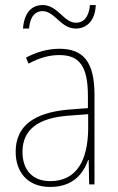

<svg xmlns="http://www.w3.org/2000/svg" viewBox="-20 -730 469 760"><path d="M71 -617H95C99 -669 123 -686 148 -686C197 -686 220 -617 280 -617C323 -617 357 -648 359 -710H336C332 -660 309 -640 281 -640C232 -640 209 -710 149 -710C107 -710 76 -682 71 -617ZM215 -537C170 -537 124 -524 83 -502L93 -478C139 -503 178 -512 215 -512C293 -512 328 -470 328 -350V-302L249 -296C118 -284 42 -234 42 -129C42 -52 86 10 179 10C269 10 310 -43 329 -97H331L333 0H354V-355C354 -485 310 -537 215 -537ZM249 -272 329 -278V-220C328 -98 285 -13 179 -13C110 -13 69 -56 69 -129C69 -219 134 -263 249 -272Z"/></svg>

Font: Noto Sans Oriya Cond Thin
Style: Regular
Weight: 100
Width: 3
Designer: Amélie Bonet and Sol Matas
Foundry: Google LLC
Version: Version 2.006